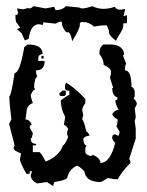

<svg xmlns="http://www.w3.org/2000/svg" viewBox="-20 -601 484 634"><path d="M218.3 -464.8Q213.4 -494.6 204.6 -494.6L202.6 -494.1Q194.3 -494.1 184.6 -518.6L185.1 -523.4Q185.1 -529.8 180.2 -529.8Q175.3 -529.8 164.1 -522.9L123 -527.3L121.6 -518.6L108.4 -521Q81.5 -521 74.7 -473.1L62 -467.3L51.3 -491.2L36.1 -504.9L46.9 -509.3L36.1 -524.9Q31.2 -526.4 30.8 -551.3Q39.6 -551.3 39.6 -559.1L36.1 -573.2L56.6 -570.3L71.3 -574.2L77.6 -573.2Q83 -573.2 90.3 -580.6L130.4 -573.2L158.7 -578.6L163.6 -567.4Q185.5 -567.4 197.3 -580.6L242.2 -576.2Q244.1 -573.2 252 -573.2Q263.2 -573.2 285.2 -580.6Q302.7 -571.8 322.3 -571.8Q339.4 -571.8 358.9 -578.6Q364.3 -568.8 377.4 -568.8L393.6 -571.3L387.7 -547.9L399.4 -550.8V-524.4L387.2 -523.9Q387.2 -513.2 385.3 -506.8Q381.8 -497.6 371.6 -482.4Q367.2 -475.6 362.8 -466.3Q340.3 -484.4 340.3 -492.7Q340.3 -503.4 332 -517.6Q311.5 -517.6 290 -512.7Q287.6 -517.1 277.1 -522.7Q266.6 -528.3 252.4 -528.3Q243.2 -528.3 243.2 -521.5L243.7 -519Q243.7 -506.3 218.3 -464.8ZM70.8 -454.1Q120.6 -454.1 120.6 -422.9Q106.4 -420.4 106.4 -409.2V-399.9H127.4Q127.4 -368.7 99.1 -368.7V-359.9Q102.5 -351.1 102.5 -346.2Q94.2 -346.2 92.3 -310.1Q95.7 -310.1 95.7 -305.7Q90.3 -305.7 81.5 -287.6Q81.5 -279.8 88.4 -260.7Q67.4 -252.9 67.4 -229L64 -206.5Q78.1 -206.5 85 -189Q78.1 -187.5 78.1 -179.7L88.4 -161.6Q85.9 -143.6 81.5 -143.6Q81.5 -126 99.1 -126V-121.1H88.4V-98.6H109.9Q114.3 -98.6 130.9 -67.4Q177.2 -86.4 187.5 -121.1Q193.8 -121.1 205.1 -148.4L201.7 -157.2V-166L205.1 -175.3Q196.3 -189 190.9 -189L194.8 -211.4V-215.8Q180.7 -242.7 180.7 -269.5Q204.6 -287.6 209 -287.6V-301.3Q194.8 -301.3 194.8 -310.1V-319.3L198.2 -328.1Q229 -310.1 261.7 -274.4V-260.7Q251.5 -246.1 251.5 -238.3L254.9 -220.2Q251.5 -211.4 251.5 -206.5Q255.4 -206.5 265.6 -166Q270.5 -166 275.9 -152.8Q262.7 -152.8 254.9 -143.6Q256.3 -121.1 265.6 -121.1L261.7 -112.3V-98.6Q261.7 -90.8 279.8 -85.4L286.6 -89.8Q311.5 -78.6 311.5 -63Q344.2 -63 360.8 -130.4Q356 -130.4 350.6 -143.6V-148.4Q350.6 -157.2 360.8 -157.2Q367.7 -152.8 371.6 -152.8Q375 -161.6 375 -166L364.3 -184.1Q368.2 -189.9 368.2 -206.5Q352.1 -215.3 350.6 -224.6Q359.9 -238.3 371.6 -238.3Q360.8 -257.8 360.8 -269.5Q368.2 -269.5 368.2 -278.8Q350.6 -285.2 350.6 -310.1H354Q343.3 -342.3 343.3 -346.2Q346.7 -354 346.7 -364.3Q346.7 -376 322.3 -386.7Q322.3 -405.8 308.1 -422.9Q308.1 -446.8 322.3 -454.1H343.3Q381.8 -454.1 389.2 -427.2V-422.9Q389.2 -418 385.7 -418L396.5 -391.1Q392.6 -383.3 392.6 -373V-368.7Q414.1 -368.7 414.1 -314.5Q418.9 -314.5 424.8 -301.3V-283.2L420.9 -274.4Q426.3 -274.4 431.6 -260.7V-256.3L424.8 -242.7Q428.2 -219.2 428.2 -215.8Q428.2 -210.9 424.8 -202.1L428.2 -175.3V-143.6L406.7 -76.2L410.6 -67.4V-63Q383.8 -36.1 368.2 -8.8Q355.5 -8.8 336.4 -13.2Q314.9 0 311.5 0Q263.7 0 258.3 -35.6Q240.7 -53.7 233.4 -53.7Q208 -41.5 201.7 -13.2Q195.8 -5.4 159.2 0Q155.8 8.8 155.8 13.7L134.8 0L102.5 4.9Q81.5 -6.3 81.5 -22.5Q85 -31.2 85 -35.6H78.1V-26.9H67.4Q45.9 -64 45.9 -76.2L49.8 -94.2Q24.9 -103.5 24.9 -112.3L28.3 -121.1L10.7 -189V-193.4L17.6 -206.5Q10.7 -263.2 10.7 -283.2Q16.6 -283.2 28.3 -359.9Q45.4 -359.9 60.1 -445.3ZM116.7 -416.5H124V-407.7H116.7ZM186.5 -301.8H197.3V-292.5Q197.3 -283.7 189.9 -283.7H183.1Q175.8 -283.7 175.8 -292.5Z"/></svg>

Font: Truetypewriter PolyglOTT
Style: Regular
Weight: 400
Designer: Sergey Beatoff a.k.a. Sam_T
Version: Version 3.76